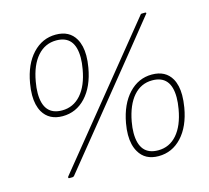

<svg xmlns="http://www.w3.org/2000/svg" viewBox="-107 -870 1094 1005"><g transform="rotate(-15 440.0 -367.0)"><path d="M202 -322Q129 -322 96 -378Q75 -415 75 -469Q75 -499 81 -533Q98 -632 150.5 -688Q203 -744 276 -744Q350 -744 382 -688Q403 -651 403 -597Q403 -567 397 -533Q380 -434 328 -378Q276 -322 202 -322ZM168 0H151Q146 0 146 -4Q146 -7 148 -10Q734 -732 735.5 -733Q737 -734 758 -734Q764 -734 764 -729Q763 -726 178 -5Q174 0 168 0ZM207 -352Q268 -352 309.5 -399Q351 -446 366 -533Q372 -566 372 -594Q372 -714 271 -714Q210 -714 168.5 -667Q127 -620 112 -533Q106 -500 106 -472Q106 -352 207 -352ZM633 10Q560 10 528 -46Q506 -83 506 -139Q506 -167 512 -201Q530 -300 582.5 -356Q635 -412 708 -412Q782 -412 814 -356Q834 -320 834 -267Q834 -237 828 -201Q811 -102 759 -46Q707 10 633 10ZM639 -20Q700 -20 741 -67Q782 -114 797 -201Q803 -235 803 -263Q803 -382 702 -382Q641 -382 600 -335Q559 -288 543 -201Q537 -168 537 -141Q537 -20 639 -20Z"/></g></svg>

Font: YamahaIndonesia935. App Thin
Style: Italic
Weight: 100
Italic angle: -10°
Designer: Dalton Maag Ltd
Foundry: Dalton Maag Ltd
Version: Version 1.002; January 01, 2024; Regular/Italic